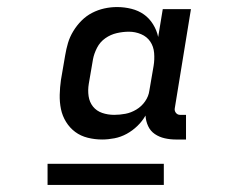

<svg xmlns="http://www.w3.org/2000/svg" viewBox="-20 -713 640 545"><path d="M270 -317Q249 -317 229 -322Q209 -327 193.5 -338.5Q178 -350 167.5 -367Q157 -384 153 -403.5Q149 -423 149.5 -444Q150 -465 153 -486L165 -556Q168 -574 173 -591Q178 -608 188 -624.5Q198 -641 211.5 -654.5Q225 -668 241.5 -676.5Q258 -685 276 -689Q294 -693 312 -693Q333 -693 353 -688Q373 -683 388.5 -672Q404 -661 414.5 -644Q425 -627 429 -608L442 -687H522L476 -405Q475 -398 479.5 -392.5Q484 -387 491 -387H508V-317H479Q463 -317 447.5 -320.5Q432 -324 419.5 -332.5Q407 -341 400.5 -355Q394 -369 393 -385Q384 -369 370 -355.5Q356 -342 339.5 -333Q323 -324 305 -320.5Q287 -317 270 -317ZM304 -387Q320 -387 336 -390Q352 -393 367 -402Q382 -411 392 -425.5Q402 -440 404 -456L416 -526Q419 -544 417.5 -562.5Q416 -581 406.5 -595Q397 -609 380.5 -616Q364 -623 346 -623Q329 -623 311.5 -619Q294 -615 279 -604.5Q264 -594 255.5 -577.5Q247 -561 244 -545L232 -475Q229 -457 231.5 -440Q234 -423 244 -410.5Q254 -398 270 -392.5Q286 -387 304 -387ZM115 -188V-248H445V-188Z"/></svg>

Font: Iosevka Medium Extended
Style: Italic
Weight: 500
Width: 7
Italic angle: -9°
Monospace: yes
Designer: Belleve Invis
Foundry: Belleve Invis
Version: Version 32.5.0; ttfautohint (v1.8.4)